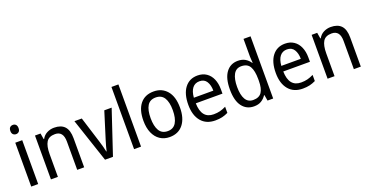

<svg xmlns="http://www.w3.org/2000/svg" viewBox="-31 -1528 4243 2205"><g transform="rotate(-20 2090.5 -426.0)"><path d="M122 -789Q143 -789 157 -775Q171 -761 171 -732Q171 -704 157 -690Q143 -676 122 -676Q100 -676 85.5 -690Q71 -704 71 -732Q71 -761 85 -775Q99 -789 122 -789ZM163 -587V-51H78V-587Z M554 -597Q639 -597 682 -551Q725 -505 725 -406V-51H640V-396Q640 -524 539 -524Q464 -524 434 -475.5Q404 -427 404 -329V-51H319V-587H387L399 -514H404Q427 -556 467.5 -576.5Q508 -597 554 -597Z M980 -51 801 -587H891L990 -270Q1000 -238 1010.5 -200Q1021 -162 1026 -135H1030Q1034 -157 1044.5 -193.5Q1055 -230 1065 -263L1166 -587H1256L1077 -51Z M1420 -51H1335V-811H1420Z M1994 -320Q1994 -190 1935 -115.5Q1876 -41 1769 -41Q1702 -41 1652 -74.5Q1602 -108 1574.5 -170.5Q1547 -233 1547 -320Q1547 -453 1605.5 -525Q1664 -597 1771 -597Q1872 -597 1933 -525.5Q1994 -454 1994 -320ZM1635 -320Q1635 -222 1667.5 -167.5Q1700 -113 1771 -113Q1840 -113 1873 -167Q1906 -221 1906 -320Q1906 -418 1873 -471Q1840 -524 1770 -524Q1699 -524 1667 -471Q1635 -418 1635 -320Z M2307 -597Q2370 -597 2415 -566.5Q2460 -536 2483.5 -481.5Q2507 -427 2507 -357V-303H2181Q2185 -114 2333 -114Q2376 -114 2411 -123Q2446 -132 2484 -151V-76Q2447 -58 2410.5 -49.5Q2374 -41 2327 -41Q2216 -41 2155 -114Q2094 -187 2094 -315Q2094 -449 2151 -523Q2208 -597 2307 -597ZM2306 -527Q2251 -527 2219.5 -487Q2188 -447 2182 -371H2420Q2420 -438 2392.5 -482.5Q2365 -527 2306 -527Z M2800 -41Q2709 -41 2656 -111Q2603 -181 2603 -318Q2603 -455 2656 -526Q2709 -597 2800 -597Q2853 -597 2889.5 -575Q2926 -553 2949 -518H2954Q2953 -535 2951 -557.5Q2949 -580 2949 -596V-811H3035V-51H2966L2954 -122H2949Q2926 -86 2890 -63.5Q2854 -41 2800 -41ZM2816 -113Q2888 -113 2919 -159Q2950 -205 2950 -299V-320Q2950 -421 2920 -473Q2890 -525 2815 -525Q2752 -525 2721.5 -469.5Q2691 -414 2691 -317Q2691 -218 2722 -165.5Q2753 -113 2816 -113Z M3376 -597Q3439 -597 3484 -566.5Q3529 -536 3552.5 -481.5Q3576 -427 3576 -357V-303H3250Q3254 -114 3402 -114Q3445 -114 3480 -123Q3515 -132 3553 -151V-76Q3516 -58 3479.5 -49.5Q3443 -41 3396 -41Q3285 -41 3224 -114Q3163 -187 3163 -315Q3163 -449 3220 -523Q3277 -597 3376 -597ZM3375 -527Q3320 -527 3288.5 -487Q3257 -447 3251 -371H3489Q3489 -438 3461.5 -482.5Q3434 -527 3375 -527Z M3935 -597Q4020 -597 4063 -551Q4106 -505 4106 -406V-51H4021V-396Q4021 -524 3920 -524Q3845 -524 3815 -475.5Q3785 -427 3785 -329V-51H3700V-587H3768L3780 -514H3785Q3808 -556 3848.5 -576.5Q3889 -597 3935 -597Z"/></g></svg>

Font: Noto Sans Tamil UI SemiCondensed
Style: Regular
Weight: 400
Width: 4
Designer: Jelle Bosma - Monotype Design Team
Foundry: Monotype Imaging Inc.
Version: Version 2.004; ttfautohint (v1.8.4.7-5d5b)